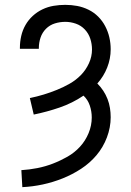

<svg xmlns="http://www.w3.org/2000/svg" viewBox="-20 -763 540 791"><path d="M72 8 68 -62Q101 -64 134 -70.5Q167 -77 198 -89Q229 -101 258 -117.5Q287 -134 309.5 -158.5Q332 -183 345 -214.5Q358 -246 358 -279Q358 -304 350 -328Q342 -352 324 -369Q278 -338 225.5 -320Q173 -302 119 -291L103 -359Q132 -365 160 -373.5Q188 -382 215 -393Q242 -404 267.5 -418.5Q293 -433 313.5 -454Q334 -475 346.5 -502.5Q359 -530 359 -559Q359 -582 352 -603.5Q345 -625 329.5 -641.5Q314 -658 292.5 -665.5Q271 -673 249 -673Q227 -673 206 -666.5Q185 -660 169.5 -644.5Q154 -629 147 -608Q140 -587 140 -565V-562H62V-567Q62 -591 67.5 -615Q73 -639 85 -660Q97 -681 115 -697.5Q133 -714 155 -724.5Q177 -735 201 -739Q225 -743 249 -743Q274 -743 298 -738.5Q322 -734 344.5 -723Q367 -712 384.5 -694.5Q402 -677 413.5 -655Q425 -633 430.5 -609Q436 -585 436 -560Q436 -521 421.5 -484.5Q407 -448 381 -419Q395 -405 405.5 -389Q416 -373 423 -355Q430 -337 433 -318Q436 -299 436 -280Q436 -238 420.5 -197Q405 -156 377.5 -123.5Q350 -91 314 -67.5Q278 -44 238 -28Q198 -12 156 -3Q114 6 72 8Z"/></svg>

Font: Iosevka NFM
Style: Regular
Weight: 400
Monospace: yes
Designer: Belleve Invis
Foundry: Belleve Invis
Version: Version 29.0.4; ttfautohint (v1.8.4);Nerd Fonts 3.3.0